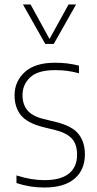

<svg xmlns="http://www.w3.org/2000/svg" viewBox="-20 -828 435 857"><path d="M178 9Q113 9 53.5 -11V-45Q90 -33.5 119.5 -28.8Q149 -24 179 -24Q251 -24 287.5 -53.2Q324 -82.5 324 -137Q324 -185 300.2 -210Q276.5 -235 226.5 -247.5L171.5 -261Q101 -279 73 -314.2Q45 -349.5 45 -402.5Q45 -464.5 90.5 -506.2Q136 -548 225.5 -548Q255 -548 281 -544.8Q307 -541.5 332.5 -535V-501Q302.5 -509 277.8 -512Q253 -515 225.5 -515Q149 -515 114.8 -482.8Q80.5 -450.5 80.5 -404Q80.5 -362 102.2 -335.8Q124 -309.5 174 -297L229.5 -283.5Q303.5 -265 331.2 -229Q359 -193 359 -139.5Q359 -70 312.8 -30.5Q266.5 9 178 9ZM182 -632 82.5 -808H116.5L201 -654L286 -808H319.5L220 -632Z"/></svg>

Font: Encode Sans Semi Condensed Thin
Style: Regular
Weight: 100
Width: 4
Designer: Multiple Designers
Foundry: Impallari Type
Version: Version 3.000; ttfautohint (v1.8.3) -l 8 -r 50 -G 200 -x 14 